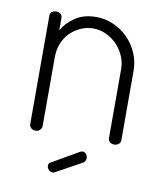

<svg xmlns="http://www.w3.org/2000/svg" viewBox="-74 -539 636 749"><g transform="rotate(10 244.0 -164.5)"><path d="M194 146Q189 149 185 149Q176 149 169 142Q162 135 162 126Q162 115 172 111L278 50Q284 48 286 48Q295 48 300.5 55.5Q306 63 306 71Q306 84 294 91ZM115 -22Q115 -14 108 -7Q101 0 90 0Q79 0 72.5 -7Q66 -14 66 -22V-452Q66 -461 72.5 -466.5Q79 -472 90 -472Q100 -472 107 -466.5Q114 -461 114 -452V-402Q130 -431 163.5 -454.5Q197 -478 248 -478Q284 -478 316.5 -463.5Q349 -449 373.5 -424.5Q398 -400 412.5 -366.5Q427 -333 427 -295V-22Q427 -11 419 -5.5Q411 0 402 0Q393 0 385.5 -5.5Q378 -11 378 -22V-295Q378 -321 367.5 -345.5Q357 -370 338.5 -389.5Q320 -409 295.5 -420.5Q271 -432 244 -432Q220 -432 197 -422.5Q174 -413 155.5 -395.5Q137 -378 126 -352.5Q115 -327 115 -295Z"/></g></svg>

Font: AkaAcidDosis
Style: Light
Weight: 300
Designer: Edgar Tolentino, Pablo Impallari, Igino Marini, Aka-Acid
Foundry: Edgar Tolentino, Pablo Impallari, Igino Marini, Aka-Acid
Version: Version 1.007